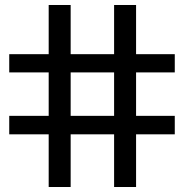

<svg xmlns="http://www.w3.org/2000/svg" viewBox="-20 -749 736 769"><path d="M175 0V-211H17V-285H175V-459H17V-532H175V-729H263V-532H437V-729H525V-532H680V-459H525V-285H680V-211H525V0H437V-211H263V0ZM263 -285H437V-459H263Z"/></svg>

Font: Mona Sans Expanded Medium
Style: Regular
Weight: 500
Width: 7
Designer: Deni Anggara
Foundry: GitHub
Version: Version 2.000